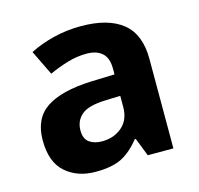

<svg xmlns="http://www.w3.org/2000/svg" viewBox="-88 -650 779 753"><g transform="rotate(-15 302.0 -273.5)"><path d="M286 -337 381 -340V-364Q381 -407 358.5 -427Q336 -447 296 -447Q256 -447 218 -435.5Q180 -424 142 -407L93 -508Q136 -530 190 -543.5Q244 -557 302 -557Q413 -557 471 -510Q529 -463 529 -364V0H425L396 -74H392Q357 -30 318 -10Q279 10 211 10Q138 10 90 -32Q42 -74 42 -163Q42 -251 102.5 -291.5Q163 -332 286 -337ZM195 -162Q195 -128 215 -113.5Q235 -99 267 -99Q315 -99 348 -127.5Q381 -156 381 -208V-253L323 -251Q251 -249 223 -225Q195 -201 195 -162Z"/></g></svg>

Font: BC Sans
Style: Bold
Weight: 700
Designer: Monotype Design Team
Province of B.C.
Foundry: Monotype Imaging Inc.
Version: Version 2.000;GOOG;noto-source:20170915:90ef993387c0